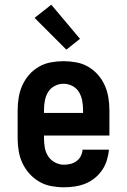

<svg xmlns="http://www.w3.org/2000/svg" viewBox="-20 -788 540 816"><path d="M252 8Q225 8 198 3Q171 -2 147.5 -15.5Q124 -29 105.5 -49.5Q87 -70 75.5 -94.5Q64 -119 59.5 -146Q55 -173 55 -200V-320Q55 -347 59.5 -374Q64 -401 75 -425.5Q86 -450 104 -470.5Q122 -491 145.5 -504.5Q169 -518 196 -523Q223 -528 250 -528Q277 -528 304 -523Q331 -518 354.5 -504.5Q378 -491 396 -470.5Q414 -450 425 -425.5Q436 -401 440.5 -374Q445 -347 445 -320V-212H167V-200Q167 -180 170.5 -160Q174 -140 185 -123.5Q196 -107 214 -97.5Q232 -88 252 -88Q266 -88 280 -91.5Q294 -95 305.5 -103.5Q317 -112 323.5 -125Q330 -138 331 -152H443Q441 -129 434 -106.5Q427 -84 414 -65Q401 -46 382.5 -31Q364 -16 342.5 -7.5Q321 1 298 4.5Q275 8 252 8ZM167 -308H333V-320Q333 -340 329.5 -359.5Q326 -379 316 -396Q306 -413 288 -422.5Q270 -432 250 -432Q230 -432 212 -422.5Q194 -413 184 -396Q174 -379 170.5 -359.5Q167 -340 167 -320ZM262 -577 127 -712 198 -768 320 -623Z"/></svg>

Font: Iosevka Curly Slab
Style: Bold
Weight: 700
Monospace: yes
Designer: Belleve Invis
Foundry: Belleve Invis
Version: Version 22.1.2; ttfautohint (v1.8.4)